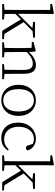

<svg xmlns="http://www.w3.org/2000/svg" viewBox="1039 -1879 854 2972"><g transform="rotate(90 1466.0 -393.0)"><path d="M320 -479 415 -468 311 -363 195 -245V-637L198 -791L183 -800L42 -773V-746L134 -742V-226L132 -36L42 -27V0H282V-27L197 -36L195 -204L280 -289L457 0H586V-27L505 -34L323 -332L463 -471L562 -479V-508H320Z M1059 0H1205V-27L1124 -36L1122 -226V-335C1122 -471 1073 -522 988 -522C923 -522 852 -489 784 -412L779 -511L766 -519L629 -485V-459L721 -455C723 -405 724 -350 724 -281V-226L722 -36L634 -27V0H867V-27L787 -36L785 -226V-380C857 -454 919 -474 964 -474C1025 -474 1062 -438 1062 -334V-226L1060 -36L972 -27V0Z M1533 14C1655 14 1774 -72 1774 -253C1774 -433 1654 -522 1533 -522C1412 -522 1293 -433 1293 -253C1293 -72 1411 14 1533 14ZM1533 -16C1426 -16 1360 -101 1360 -252C1360 -403 1426 -491 1533 -491C1639 -491 1706 -403 1706 -252C1706 -101 1639 -16 1533 -16Z M2118 14C2209 14 2267 -25 2310 -88L2295 -101C2248 -52 2195 -30 2135 -30C2022 -30 1942 -112 1942 -255C1942 -400 2023 -491 2129 -491C2156 -491 2181 -486 2207 -474L2230 -404C2237 -379 2248 -368 2272 -368C2291 -368 2303 -377 2308 -398C2283 -475 2212 -522 2128 -522C1998 -522 1878 -422 1878 -248C1878 -85 1973 14 2118 14Z M2662 -479 2757 -468 2653 -363 2537 -245V-637L2540 -791L2525 -800L2384 -773V-746L2476 -742V-226L2474 -36L2384 -27V0H2624V-27L2539 -36L2537 -204L2622 -289L2799 0H2928V-27L2847 -34L2665 -332L2805 -471L2904 -479V-508H2662Z"/></g></svg>

Font: Noto Serif TC ExtraLight
Style: Regular
Weight: 200
Designer: Ryoko NISHIZUKA 西塚涼子 (kana & ideographs); Frank Grießhammer (Latin, Greek & Cyrillic); Wenlong ZHANG 张文龙 (bopomofo); San
Foundry: Adobe
Version: Version 2.001;hotconv 1.1.0;makeotfexe 2.6.0